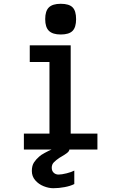

<svg xmlns="http://www.w3.org/2000/svg" viewBox="-20 -789 640 1013"><path d="M137 -550H353V-84H494V0H106V-84H241V-168V-462H137ZM218.5 -688Q218.5 -731 238 -750Q257.5 -769 300.5 -769Q344.5 -769 363 -750.2Q381.5 -731.5 381.5 -688Q381.5 -645 362.8 -626Q344 -607 300.5 -607Q258 -607 238.2 -626.2Q218.5 -645.5 218.5 -688ZM148 113Q148 85.5 159.2 68.2Q170.5 51 187 37Q196 28.5 215.8 17.8Q235.5 7 252 0H346Q345.5 9 333.5 18.2Q321.5 27.5 303 38L293 44Q276 55.5 264.5 67Q253 78.5 253 96Q253 112.5 263.2 122.2Q273.5 132 289 132Q305 132 331.2 125.5Q357.5 119 372 111V182Q351.5 192.5 321 198.2Q290.5 204 261 204Q237 204 210.5 193.5Q184 183 166 162.2Q148 141.5 148 113Z"/></svg>

Font: JuliaMono
Style: Bold
Weight: 700
Monospace: yes
Designer: cormullion
Foundry: corm
Version: Version 0.055; ttfautohint (v1.8.4)